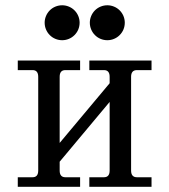

<svg xmlns="http://www.w3.org/2000/svg" viewBox="-20 -723 655 743"><path d="M566.4 0H325.7V-37.1H382.3Q404.3 -37.1 404.3 -63V-328.6L210.9 -97.2V-63Q210.9 -37.1 232.9 -37.1H290V0H48.8V-37.1H106Q127.9 -37.1 127.9 -63V-425.8Q127.9 -451.7 106 -451.7H48.8V-488.8H290V-451.7H232.9Q210.9 -451.7 210.9 -425.8V-169.9L404.3 -400.9V-425.8Q404.3 -451.7 382.3 -451.7H325.7V-488.8H566.4V-451.7H509.8Q487.3 -451.7 487.3 -425.8V-63Q487.3 -37.1 509.8 -37.1H566.4ZM395.5 -567.4Q381.8 -567.4 369.4 -572.5Q356.9 -577.6 347.4 -587.2Q337.9 -596.7 332.8 -609.1Q327.6 -621.6 327.6 -635.3Q327.6 -648.4 332.8 -660.9Q337.9 -673.3 347.4 -682.9Q356.9 -692.4 369.4 -697.5Q381.8 -702.6 395.5 -702.6Q408.7 -702.6 421.1 -697.5Q433.6 -692.4 443.1 -682.9Q452.6 -673.3 457.8 -660.9Q462.9 -648.4 462.9 -635.3Q462.9 -621.6 457.8 -609.1Q452.6 -596.7 443.1 -587.2Q433.6 -577.6 421.1 -572.5Q408.7 -567.4 395.5 -567.4ZM220.7 -567.4Q207 -567.4 194.6 -572.5Q182.1 -577.6 172.6 -587.2Q163.1 -596.7 158 -609.1Q152.8 -621.6 152.8 -635.3Q152.8 -648.4 158 -660.9Q163.1 -673.3 172.6 -682.9Q182.1 -692.4 194.6 -697.5Q207 -702.6 220.7 -702.6Q233.9 -702.6 246.3 -697.5Q258.8 -692.4 268.3 -682.9Q277.8 -673.3 283 -660.9Q288.1 -648.4 288.1 -635.3Q288.1 -621.6 283 -609.1Q277.8 -596.7 268.3 -587.2Q258.8 -577.6 246.3 -572.5Q233.9 -567.4 220.7 -567.4Z"/></svg>

Font: Munson
Style: Regular
Weight: 400
Designer: Paul James MIller
Foundry: High-Logic / Made with FontCreator
Version: Version 2.10;May 5, 2019;FontCreator 11.5.0.2430 64-bit